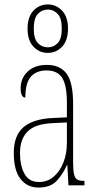

<svg xmlns="http://www.w3.org/2000/svg" viewBox="-20 -834 440 864"><path d="M153 10Q103 10 72.5 -28.5Q42 -67 42 -146Q42 -224 85.5 -261.5Q129 -299 218 -303L281 -306V-371Q281 -451 259.5 -484Q238 -517 190 -517Q143 -517 118.5 -488.5Q94 -460 94 -395Q73 -395 73 -438Q73 -482 104.5 -512Q136 -542 191 -542Q250 -542 279.5 -502.5Q309 -463 309 -366V-103Q309 -66 313.5 -48.5Q318 -31 328.5 -25.5Q339 -20 358 -20H360V0H288L283 -91H281Q262 -48 234 -19Q206 10 153 10ZM155 -15Q193 -15 221 -38.5Q249 -62 265 -102Q281 -142 281 -191V-283L219 -280Q139 -277 104.5 -242.5Q70 -208 70 -146Q70 -88 90.5 -51.5Q111 -15 155 -15ZM195 -596Q157 -596 130.5 -624Q104 -652 104 -705Q104 -758 130.5 -786Q157 -814 195 -814Q233 -814 259.5 -786Q286 -758 286 -705Q286 -652 259.5 -624Q233 -596 195 -596ZM196 -621Q221 -621 239.5 -640Q258 -659 258 -705Q258 -752 239.5 -771.5Q221 -791 196 -791Q169 -791 150.5 -771.5Q132 -752 132 -705Q132 -659 150.5 -640Q169 -621 196 -621Z"/></svg>

Font: Noto Serif Tamil ExtraCondensed Thin
Style: Italic
Weight: 100
Width: 2
Italic angle: -12°
Designer: Indian Type Foundry, Tom Grace, and the Monotype Design Team
Foundry: Monotype Imaging Inc.
Version: Version 2.003; ttfautohint (v1.8.4.7-5d5b)